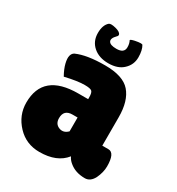

<svg xmlns="http://www.w3.org/2000/svg" viewBox="-169 -805 855 925"><g transform="rotate(30 258.5 -343.0)"><path d="M209 -328H264V-338Q264 -364 255.5 -371.5Q247 -379 216 -379Q176 -379 108 -363Q90 -395 83.5 -421.5Q77 -448 81 -463.5Q85 -479 97 -485Q153 -510 254 -510Q354 -510 394 -464Q435 -417 435 -326V-168H469Q505 -168 505 -93Q505 -60 488 -24Q470 10 440 10Q387 10 353 -19Q338 -31 330 -48Q284 10 187 10Q113 10 64 -42Q14 -95 14 -165Q14 -328 209 -328ZM264 -226H236Q188 -226 188 -179Q188 -147 214.5 -136.5Q241 -126 264 -149ZM260 -606Q303 -606 303 -639Q303 -660 295 -674Q295 -679 318 -684Q338 -688 348 -688Q355 -688 359 -686Q373 -663 373 -623Q373 -582 343 -554Q314 -526 261 -526Q209 -526 177 -554Q145 -582 145 -628Q145 -672 168 -692Q177 -699 205 -692Q233 -685 237 -672Q239 -665 232 -659Q209 -636 217 -621Q225 -606 260 -606Z"/></g></svg>

Font: FC Lilita One
Style: Regular
Weight: 400
Designer: Juan Montoreano
Foundry: Juan Montoreano
Version: Version 1.002